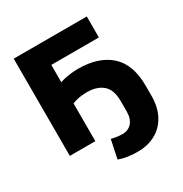

<svg xmlns="http://www.w3.org/2000/svg" viewBox="-201 -860 1152 1206"><g transform="rotate(-30 375.0 -257.0)"><path d="M454 191Q411 191 377 185.5Q343 180 316 170L344 36Q361 41 382 44Q403 47 424 47Q466 47 491.5 18Q517 -11 517 -64V-137Q517 -221 474.5 -257Q432 -293 361 -293Q343 -293 324 -291Q305 -289 286.5 -284.5Q268 -280 253 -273V0H68V-705H598V-553H253V-427Q268 -433 289 -437.5Q310 -442 335 -445Q360 -448 384 -448Q534 -448 617.5 -373Q701 -298 701 -143V-71Q701 12 669 71Q637 130 581 160.5Q525 191 454 191Z"/></g></svg>

Font: Nunito Sans 11pt Black
Style: Regular
Weight: 900
Version: Version 3.101;gftools[0.9.27]